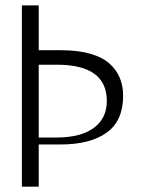

<svg xmlns="http://www.w3.org/2000/svg" viewBox="-20 -704 551 724"><path d="M62.5 -683.6H126V-514.6H210.9Q274.4 -514.6 320.8 -501.2Q367.2 -487.8 393.6 -463.6Q419.9 -439.5 432.1 -409.4Q444.3 -379.4 444.3 -342.8Q444.3 -248.5 382.3 -203.9Q320.3 -159.2 208 -159.2H126V0H62.5ZM194.3 -460Q194.3 -460 126 -460V-185.5H193.4Q284.7 -185.5 333.7 -221.7Q382.8 -257.8 382.8 -323.2Q382.8 -460 194.3 -460Z"/></svg>

Font: Buda Light
Style: Regular
Weight: 300
Version: Version 1.003